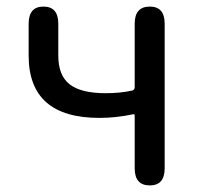

<svg xmlns="http://www.w3.org/2000/svg" viewBox="-20 -563 612 583"><path d="M435 0Q389 0 389 -52V-212Q389 -217 384 -216Q332 -205 282 -205Q67 -205 67 -394V-491Q67 -543 112 -543Q157 -543 157 -491V-394Q157 -334 191.5 -307Q226 -280 301 -280Q345 -280 381 -288Q389 -290 389 -298V-491Q389 -543 435 -543Q480 -543 480 -491V-52Q480 0 435 0Z"/></svg>

Font: Resource Han Rounded KR
Style: Regular
Weight: 400
Designer: Cyano Hao (round all glyphs); Ryoko NISHIZUKA 西塚涼子 (kana, bopomofo & ideographs); Paul D. Hunt (Latin, Greek & Cyrillic)
Foundry: Cyano Hao
Version: 0.990